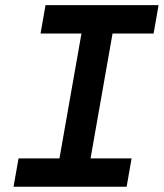

<svg xmlns="http://www.w3.org/2000/svg" viewBox="-20 -713 626 733"><path d="M31.7 0 50.8 -108.4H207L291 -585H134.8L153.8 -693.4H585.4L566.4 -585H409.7L325.7 -108.4H482.4L463.4 0Z"/></svg>

Font: Cascadia Code PL SemiBold
Style: Italic
Weight: 600
Italic angle: -10°
Monospace: yes
Designer: Aaron Bell
Foundry: Saja Typeworks
Version: Version 2404.023; ttfautohint (v1.8.4)